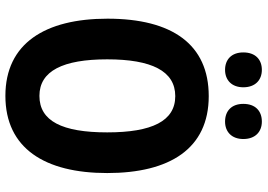

<svg xmlns="http://www.w3.org/2000/svg" viewBox="-156 -800 967 694"><g transform="rotate(90 327.0 -453.5)"><path d="M170 -850C170 -807 196 -784 233 -784C270 -784 296 -808 296 -850C296 -893 270 -917 233 -917C196 -917 170 -894 170 -850ZM356 -850C356 -807 382 -784 420 -784C457 -784 483 -808 483 -850C483 -893 457 -917 420 -917C382 -917 356 -894 356 -850ZM606 -358C606 -584 518 -725 328 -725C141 -725 48 -593 48 -359C48 -134 137 10 327 10C517 10 606 -133 606 -358ZM195 -358C195 -518 237 -604 328 -604C418 -604 459 -520 459 -358C459 -195 418 -113 327 -113C237 -113 195 -198 195 -358Z"/></g></svg>

Font: Noto Sans Armenian Condensed
Style: Bold
Weight: 700
Width: 3
Designer: Monotype Design Team
Foundry: Monotype Imaging Inc.
Version: Version 2.008